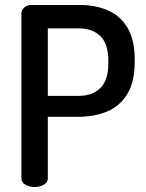

<svg xmlns="http://www.w3.org/2000/svg" viewBox="-20 -751 586 771"><path d="M119 0Q99 0 82.5 -9Q66 -18 66 -35V-697Q66 -711 77.5 -721Q89 -731 107 -731H302Q363 -731 413 -709.5Q463 -688 492 -639.5Q521 -591 521 -511V-503Q521 -423 491.5 -374Q462 -325 410.5 -303.5Q359 -282 296 -282H172V-35Q172 -18 155.5 -9Q139 0 119 0ZM172 -366H296Q352 -366 383.5 -398Q415 -430 415 -496V-508Q415 -574 383.5 -605.5Q352 -637 296 -637H172Z"/></svg>

Font: Dosis ExtraLight SemiBold
Style: Regular
Weight: 600
Version: Version 3.001; ttfautohint (v1.8.2)